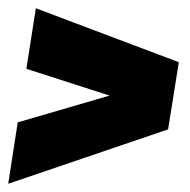

<svg xmlns="http://www.w3.org/2000/svg" viewBox="-22 -545 460 466"><path d="M386 -231 -2 -99 21 -248 244 -313 42 -378 65 -525 412 -394Z"/></svg>

Font: Georama Condensed Black
Style: Italic
Weight: 900
Width: 3
Italic angle: -9°
Designer: Jean-Baptiste Levee
Foundry: Production Type
Version: Version 1.000